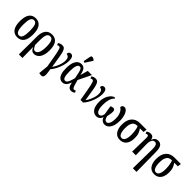

<svg xmlns="http://www.w3.org/2000/svg" viewBox="266 -2288 4003 4003"><g transform="rotate(45 2267.0 -286.5)"><path d="M236 10Q145 10 93 -59Q41 -128 41 -269Q41 -410 91 -478.5Q141 -547 239 -547Q330 -547 382 -478.5Q434 -410 434 -269Q434 -128 384 -59Q334 10 236 10ZM238 -43Q291 -43 312 -100.5Q333 -158 333 -269Q333 -380 312 -436Q291 -492 237 -492Q185 -492 163.5 -436Q142 -380 142 -269Q142 -158 164 -100.5Q186 -43 238 -43Z M517 237 520 -83V-293Q520 -408 568 -477.5Q616 -547 720 -547Q812 -547 862 -480.5Q912 -414 912 -279Q912 -137 860.5 -63.5Q809 10 726 10Q696 10 669 -9.5Q642 -29 620 -80H618L622 237ZM706 -47Q751 -47 781 -101.5Q811 -156 811 -284Q811 -387 789.5 -439.5Q768 -492 714 -492Q660 -492 638.5 -440Q617 -388 617 -304V-144Q636 -99 656.5 -73Q677 -47 706 -47Z M1114 215 1093 211 1114 -6Q1092 -135 1077 -220Q1062 -305 1051 -356.5Q1040 -408 1031 -434Q1022 -460 1011.5 -468.5Q1001 -477 987 -477Q965 -477 945 -463L927 -506Q967 -540 1025 -540Q1063 -540 1085.5 -519.5Q1108 -499 1124 -447Q1140 -395 1154.5 -303.5Q1169 -212 1191 -70Q1219 -105 1243 -155Q1267 -205 1282 -257.5Q1297 -310 1297 -353Q1297 -399 1287.5 -423.5Q1278 -448 1259 -459Q1240 -470 1213 -476Q1213 -510 1230 -527Q1247 -544 1273 -544Q1316 -544 1335 -509Q1354 -474 1354 -409Q1354 -347 1334.5 -273.5Q1315 -200 1280 -130Q1245 -60 1199 -8Q1214 77 1216.5 131Q1219 185 1196.5 206.5Q1174 228 1114 215Z M1567 10Q1522 10 1488 -17Q1454 -44 1434.5 -102.5Q1415 -161 1415 -257Q1415 -402 1462 -474Q1509 -546 1588 -546Q1620 -546 1646.5 -532Q1673 -518 1693 -481Q1713 -444 1726 -375H1731L1776 -536H1899L1760 -251Q1781 -167 1795.5 -125Q1810 -83 1822 -69.5Q1834 -56 1848 -56Q1869 -56 1890 -70L1909 -27Q1892 -11 1870.5 -2Q1849 7 1822 7Q1779 7 1754 -22Q1729 -51 1714 -125H1709Q1697 -90 1679.5 -59Q1662 -28 1635 -9Q1608 10 1567 10ZM1586 -55Q1610 -55 1627.5 -73.5Q1645 -92 1657.5 -121.5Q1670 -151 1679.5 -183.5Q1689 -216 1695 -242Q1679 -327 1666.5 -380Q1654 -433 1637.5 -458Q1621 -483 1594 -483Q1514 -483 1514 -266Q1514 -156 1530.5 -105.5Q1547 -55 1586 -55ZM1606 -605 1572 -620 1602 -775Q1607 -802 1625.5 -807.5Q1644 -813 1666.5 -803.5Q1689 -794 1708 -775V-763Z M2097 0Q2075 -130 2059.5 -216.5Q2044 -303 2033 -355.5Q2022 -408 2013 -434Q2004 -460 1993.5 -468.5Q1983 -477 1969 -477Q1947 -477 1927 -463L1909 -506Q1949 -540 2007 -540Q2045 -540 2067.5 -519.5Q2090 -499 2106 -447Q2122 -395 2136.5 -303.5Q2151 -212 2173 -70Q2201 -105 2225 -155Q2249 -205 2264 -257.5Q2279 -310 2279 -353Q2279 -399 2269.5 -423.5Q2260 -448 2241 -459Q2222 -470 2195 -476Q2195 -510 2212 -527Q2229 -544 2255 -544Q2298 -544 2317 -509Q2336 -474 2336 -409Q2336 -361 2324 -306Q2312 -251 2290.5 -195Q2269 -139 2239.5 -88.5Q2210 -38 2174 0Z M2569 10Q2493 10 2445.5 -55Q2398 -120 2398 -257Q2398 -320 2417 -378.5Q2436 -437 2472.5 -481.5Q2509 -526 2562 -546L2585 -525Q2536 -484 2516.5 -412Q2497 -340 2497 -262Q2497 -179 2510.5 -134.5Q2524 -90 2545 -72.5Q2566 -55 2589 -55Q2614 -55 2635 -76.5Q2656 -98 2664 -151Q2659 -182 2653 -218Q2647 -254 2641.5 -288Q2636 -322 2632 -348Q2644 -356 2661 -362Q2678 -368 2695 -368Q2725 -368 2737.5 -349.5Q2750 -331 2750 -305Q2750 -282 2746.5 -253.5Q2743 -225 2737.5 -198.5Q2732 -172 2728 -154Q2739 -103 2758 -79Q2777 -55 2808 -55Q2843 -55 2867.5 -102Q2892 -149 2892 -251Q2892 -315 2875.5 -363Q2859 -411 2835 -440.5Q2811 -470 2789 -476Q2789 -510 2806.5 -527Q2824 -544 2852 -544Q2886 -544 2911 -520Q2936 -496 2953 -456.5Q2970 -417 2978.5 -369.5Q2987 -322 2987 -275Q2987 -188 2965 -124Q2943 -60 2903.5 -25Q2864 10 2812 10Q2770 10 2737 -16Q2704 -42 2691 -88Q2673 -36 2641.5 -13Q2610 10 2569 10Z M3262 10Q3170 10 3119.5 -59Q3069 -128 3069 -245Q3069 -389 3136 -462.5Q3203 -536 3318 -536H3509L3499 -457H3392Q3421 -418 3441 -367Q3461 -316 3461 -236Q3461 -165 3439.5 -109.5Q3418 -54 3373.5 -22Q3329 10 3262 10ZM3264 -43Q3311 -43 3336 -93Q3361 -143 3361 -236Q3361 -312 3349 -372.5Q3337 -433 3325 -457H3307Q3267 -457 3236 -437Q3205 -417 3187 -370.5Q3169 -324 3169 -243Q3169 -151 3193 -97Q3217 -43 3264 -43Z M3876 235 3884 -344Q3885 -407 3868 -444Q3851 -481 3811 -481Q3778 -481 3758 -458Q3738 -435 3729.5 -397.5Q3721 -360 3722 -319L3728 0H3620L3628 -400Q3629 -443 3622 -460Q3615 -477 3595 -477Q3577 -477 3554 -463L3536 -506Q3575 -540 3629 -540Q3675 -540 3696.5 -518Q3718 -496 3723 -456H3727Q3746 -505 3774.5 -526Q3803 -547 3849 -547Q3912 -547 3943.5 -500Q3975 -453 3976 -350L3983 235Z M4274 10Q4182 10 4131.5 -59Q4081 -128 4081 -245Q4081 -389 4148 -462.5Q4215 -536 4330 -536H4521L4511 -457H4404Q4433 -418 4453 -367Q4473 -316 4473 -236Q4473 -165 4451.5 -109.5Q4430 -54 4385.5 -22Q4341 10 4274 10ZM4276 -43Q4323 -43 4348 -93Q4373 -143 4373 -236Q4373 -312 4361 -372.5Q4349 -433 4337 -457H4319Q4279 -457 4248 -437Q4217 -417 4199 -370.5Q4181 -324 4181 -243Q4181 -151 4205 -97Q4229 -43 4276 -43Z"/></g></svg>

Font: Noto Serif ExtraCondensed Medium
Style: Regular
Weight: 500
Width: 2
Designer: Monotype Design Team
Foundry: Monotype Imaging Inc.
Version: Version 2.015